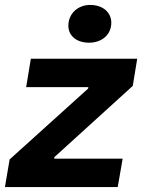

<svg xmlns="http://www.w3.org/2000/svg" viewBox="-41 -758 576 778"><path d="M-21 0H436L456 -115H179V-121L497 -410L515 -520H84L65 -405H317L316 -399L-2 -112ZM320 -585C370 -585 410 -616 410 -666C410 -707 377 -738 324 -738C275 -738 236 -703 236 -654C236 -613 269 -585 320 -585Z"/></svg>

Font: Fixel Display 20240404
Style: Bold Italic
Weight: 700
Italic angle: -10°
Designer: AlfaBravo + MacPaw
Foundry: Kyrylo Tkachov, Marchela Mozhyna, Serhii Makarenko, Maria Weinstein, Zakhar Kryvoshyya
Version: Version 1.211;Glyphs 3.2 (3225)